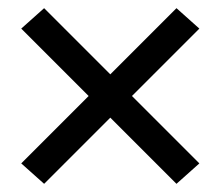

<svg xmlns="http://www.w3.org/2000/svg" viewBox="-20 -600 540 470"><path d="M412 -150 32 -530 88 -580 468 -200ZM88 -150 32 -200 412 -580 468 -530Z"/></svg>

Font: Iosevka SS08
Style: Regular
Weight: 400
Monospace: yes
Designer: Belleve Invis
Foundry: Belleve Invis
Version: 2.1.0; ttfautohint (v1.8.2)